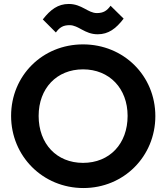

<svg xmlns="http://www.w3.org/2000/svg" viewBox="-20 -938 840 969"><path d="M401 11C605 11 764 -149 764 -352C764 -556 604 -714 399 -714C194 -714 36 -556 36 -353C36 -150 196 11 401 11ZM175 -353C175 -492 266 -588 399 -588C532 -588 624 -492 624 -353C624 -212 533 -116 399 -116C266 -116 175 -212 175 -353ZM196 -840 262 -774C280 -799 298 -811 331 -811C377 -811 407 -765 473 -765C527 -765 565 -793 604 -844L538 -909C520 -884 502 -872 469 -872C424 -872 393 -918 327 -918C273 -918 235 -890 196 -840Z"/></svg>

Font: MV Cash SemiBold
Style: Regular
Weight: 600
Designer: Rodrigo Fuenzalida
Foundry: fragTYPE
Version: Version 1.100;Glyphs 3.1.2 (3151)